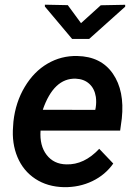

<svg xmlns="http://www.w3.org/2000/svg" viewBox="-20 -772 565 802"><path d="M247.1 9.8Q178.2 8.3 127.7 -24.9Q77.1 -58.1 53 -115.7Q28.8 -173.3 34.7 -244.1L36.1 -264.2Q44.9 -344.7 83.3 -408.9Q121.6 -473.1 178.7 -506.3Q235.8 -539.6 302.7 -538.1Q401.9 -536.1 451.4 -464.4Q501 -392.6 488.8 -277.3L481.9 -226.6H149.4Q145 -163.6 174.8 -125Q204.6 -86.4 256.8 -85.4Q331.5 -83 394.5 -150.4L453.1 -88.9Q419.9 -41.5 365.7 -15.4Q311.5 10.7 247.1 9.8ZM296.4 -443.4Q204.6 -446.3 158.7 -313.5L377.9 -313L379.9 -323.2Q383.3 -345.7 380.4 -367.2Q375 -401.9 353 -421.9Q331.1 -441.9 296.4 -443.4ZM318.4 -675.3 400.9 -750 502.9 -752V-744.1L352.5 -609.4H281.2L167.5 -744.6V-752.4L263.2 -750.5Z"/></svg>

Font: Roboto Medium
Style: Italic
Weight: 500
Italic angle: -12°
Designer: Google
Version: Version 2.134; 2016